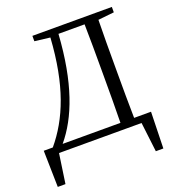

<svg xmlns="http://www.w3.org/2000/svg" viewBox="-160 -855 1072 1174"><g transform="rotate(-20 375.5 -268.5)"><path d="M132 -45C241 -175 318 -375 338 -686H508C510 -590 510 -492 510 -390V-345C510 -241 510 -142 508 -45ZM597 -45C595 -141 595 -240 595 -345V-390C595 -489 595 -587 597 -683L701 -694V-729H184V-694L284 -682C265 -378 186 -186 68 -45H9L14 192H64L92 0H629L652 192H701L707 -45Z"/></g></svg>

Font: Source Han Serif K
Style: Regular
Weight: 400
Designer: Ryoko NISHIZUKA 西塚涼子 (kana & ideographs); Frank Grießhammer (Latin, Greek & Cyrillic); Wenlong ZHANG 张文龙 (bopomofo); San
Foundry: Adobe Systems Incorporated
Version: Version 1.001;PS 1.001;hotconv 16.6.54;makeotf.lib2.5.65590